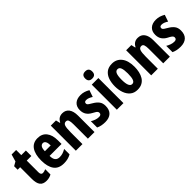

<svg xmlns="http://www.w3.org/2000/svg" viewBox="188 -1868 2978 2978"><g transform="rotate(-45 1677.0 -379.0)"><path d="M251 -116Q265 -116 281.5 -120.5Q298 -125 317 -133V-18Q292 -4 265 3Q238 10 206 10Q131 10 97.5 -35Q64 -80 64 -172V-430H9V-507L76 -545L110 -663H209V-550H310V-430H209V-175Q209 -116 251 -116Z M573 -559Q669 -559 721 -493Q773 -427 773 -310V-231H511Q511 -167 535.5 -136.5Q560 -106 610 -106Q646 -106 678 -116Q710 -126 747 -148V-29Q712 -9 673 0.5Q634 10 589 10Q473 10 420.5 -64.5Q368 -139 368 -272Q368 -410 420 -484.5Q472 -559 573 -559ZM577 -446Q548 -446 530 -420.5Q512 -395 511 -334H638Q638 -390 622 -418Q606 -446 577 -446Z M1117 -560Q1188 -560 1226.5 -508.5Q1265 -457 1265 -361V0H1120V-316Q1120 -373 1109.5 -402Q1099 -431 1068 -431Q1029 -431 1015 -392.5Q1001 -354 1001 -258V0H856V-550H970L986 -481H994Q1032 -560 1117 -560Z M1675 -165Q1675 -78 1627.5 -34Q1580 10 1494 10Q1454 10 1416.5 3Q1379 -4 1344 -21V-159Q1373 -141 1408.5 -128Q1444 -115 1480 -115Q1531 -115 1531 -157Q1531 -168 1526 -178.5Q1521 -189 1503 -202Q1485 -215 1449 -233Q1398 -260 1371 -301Q1344 -342 1344 -401Q1344 -476 1389.5 -518Q1435 -560 1517 -560Q1558 -560 1595 -548.5Q1632 -537 1669 -515L1631 -404Q1607 -420 1580 -431.5Q1553 -443 1525 -443Q1483 -443 1483 -408Q1483 -396 1488.5 -387.5Q1494 -379 1511 -367Q1528 -355 1563 -335Q1613 -306 1644 -267Q1675 -228 1675 -165Z M1828 -768Q1905 -768 1905 -689Q1905 -611 1828 -611Q1750 -611 1750 -689Q1750 -768 1828 -768ZM1900 -550V0H1755V-550Z M2421 -276Q2421 -221 2409.5 -169.5Q2398 -118 2373 -77.5Q2348 -37 2306.5 -13.5Q2265 10 2204 10Q2130 10 2082.5 -30Q2035 -70 2012 -135.5Q1989 -201 1989 -276Q1989 -358 2011.5 -422Q2034 -486 2081.5 -523Q2129 -560 2206 -560Q2304 -560 2362.5 -486.5Q2421 -413 2421 -276ZM2136 -275Q2136 -112 2206 -112Q2243 -112 2258.5 -153Q2274 -194 2274 -276Q2274 -358 2258.5 -398Q2243 -438 2206 -438Q2169 -438 2152.5 -398Q2136 -358 2136 -275Z M2770 -560Q2841 -560 2879.5 -508.5Q2918 -457 2918 -361V0H2773V-316Q2773 -373 2762.5 -402Q2752 -431 2721 -431Q2682 -431 2668 -392.5Q2654 -354 2654 -258V0H2509V-550H2623L2639 -481H2647Q2685 -560 2770 -560Z M3328 -165Q3328 -78 3280.5 -34Q3233 10 3147 10Q3107 10 3069.5 3Q3032 -4 2997 -21V-159Q3026 -141 3061.5 -128Q3097 -115 3133 -115Q3184 -115 3184 -157Q3184 -168 3179 -178.5Q3174 -189 3156 -202Q3138 -215 3102 -233Q3051 -260 3024 -301Q2997 -342 2997 -401Q2997 -476 3042.5 -518Q3088 -560 3170 -560Q3211 -560 3248 -548.5Q3285 -537 3322 -515L3284 -404Q3260 -420 3233 -431.5Q3206 -443 3178 -443Q3136 -443 3136 -408Q3136 -396 3141.5 -387.5Q3147 -379 3164 -367Q3181 -355 3216 -335Q3266 -306 3297 -267Q3328 -228 3328 -165Z"/></g></svg>

Font: Noto Sans Hebrew ExtraCondensed ExtraBold
Style: Regular
Weight: 800
Width: 2
Designer: Monotype Design Team
Foundry: Monotype Imaging Inc.
Version: Version 2.004; ttfautohint (v1.8.4.7-5d5b)